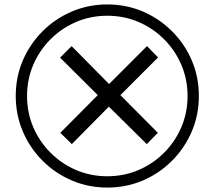

<svg xmlns="http://www.w3.org/2000/svg" viewBox="-20 -782 968 866"><path d="M304 -132 252 -183 421 -353 251 -522 303 -574 472 -403 643 -574 693 -523 523 -353 692 -183 642 -132 471 -301ZM464 64Q379 64 304 32Q229 0 172 -57Q115 -114 83 -189Q51 -264 51 -349Q51 -435 83 -509.5Q115 -584 172 -641Q229 -698 304 -730Q379 -762 464 -762Q550 -762 624.5 -730Q699 -698 756 -641Q813 -584 845 -509.5Q877 -435 877 -349Q877 -264 845 -189Q813 -114 756 -57Q699 0 624.5 32Q550 64 464 64ZM464 13Q539 13 604.5 -15Q670 -43 720 -93Q770 -143 798 -208.5Q826 -274 826 -349Q826 -424 798 -489.5Q770 -555 720 -605Q670 -655 604.5 -683Q539 -711 464 -711Q389 -711 323.5 -683Q258 -655 208 -605Q158 -555 130 -489.5Q102 -424 102 -349Q102 -274 130 -208.5Q158 -143 208 -93Q258 -43 323.5 -15Q389 13 464 13Z"/></svg>

Font: uguzrati25
Style: Book
Weight: 400
Designer: Jelle Bosma - Monotype Design Team, Universal Thirst
Foundry: Monotype Imaging Inc.
Version: Version 2.106